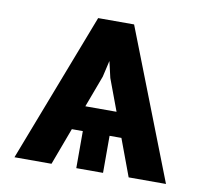

<svg xmlns="http://www.w3.org/2000/svg" viewBox="-64 -593 713 663"><g transform="rotate(10 292.5 -261.5)"><path d="M237.8 -215.8H347.2L305.7 -327.1L292.5 -384.3L279.3 -327.1ZM379.4 -129.9H337.9V0H244.1V-129.9H205.6L157.2 0H27.3L228.5 -523.4H354.5L558.6 0H427.7Z"/></g></svg>

Font: Pretendard Std SemiBold
Style: Regular
Weight: 600
Designer: Base glyphs from Inter by Rasmus Andersson; Hangeul glyphs from Noto Sans CJK(Source Han Sans) by Jang Soo-young and Kan
Foundry: Kil Hyung-jin
Version: Version 1.309